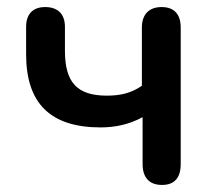

<svg xmlns="http://www.w3.org/2000/svg" viewBox="-20 -516 606 544"><path d="M439 8C475 8 492 -13 492 -51V-438C492 -475 474 -496 438 -496C402 -496 382 -475 382 -438V-273C353 -253 323 -245 283 -245C198 -245 164 -283 164 -372V-440C164 -476 144 -496 108 -496C73 -496 54 -476 54 -440V-362C54 -224 122 -155 265 -155C308 -155 347 -164 384 -184V-51C384 -13 403 8 439 8Z"/></svg>

Font: SN Pro Medium
Style: Regular
Weight: 500
Designer: Tobias Whetton
Foundry: Supernotes
Version: Version 1.003;Glyphs 3.3 (3324)